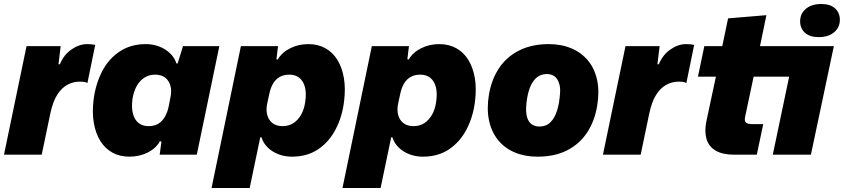

<svg xmlns="http://www.w3.org/2000/svg" viewBox="-22 -775 4228 962"><path d="M-2 0 111 -544H282L271 -453H278Q298 -501 336.5 -527.5Q375 -554 415 -554Q426 -554 436 -553Q446 -552 455 -550L416 -359Q410 -363 399.5 -364.5Q389 -366 377 -366Q346 -366 317 -351Q288 -336 265.5 -301.5Q243 -267 230 -206L187 0Z M626 10Q578 10 541 -10.5Q504 -31 480.5 -69Q457 -107 448 -159.5Q439 -212 447 -276Q457 -354 489.5 -417Q522 -480 577.5 -517Q633 -554 709 -554Q744 -554 775.5 -542Q807 -530 830 -508Q853 -486 862 -457H868L895 -544H1077L964 0H778L787 -66L779 -67Q760 -32 718.5 -11Q677 10 626 10ZM722 -143Q751 -143 771 -155Q791 -167 804 -189.5Q817 -212 823 -241L832 -287Q839 -319 832 -345Q825 -371 805.5 -386Q786 -401 755 -401Q725 -401 701.5 -386Q678 -371 663 -344Q648 -317 642 -281Q636 -237 644 -206Q652 -175 672 -159Q692 -143 722 -143Z M1038 167 1185 -544H1371L1363 -478L1370 -477Q1390 -512 1431.5 -533Q1473 -554 1523 -554Q1571 -554 1608 -533.5Q1645 -513 1668.5 -475Q1692 -437 1701 -384.5Q1710 -332 1702 -268Q1693 -191 1660 -127.5Q1627 -64 1572 -27Q1517 10 1440 10Q1405 10 1373.5 -2Q1342 -14 1319.5 -36Q1297 -58 1288 -87H1282L1229 167ZM1394 -143Q1425 -143 1448 -158Q1471 -173 1486.5 -200Q1502 -227 1507 -263Q1514 -307 1506 -338Q1498 -369 1478 -385Q1458 -401 1428 -401Q1399 -401 1378.5 -389Q1358 -377 1345.5 -355Q1333 -333 1327 -303L1317 -257Q1310 -225 1317 -199Q1324 -173 1343.5 -158Q1363 -143 1394 -143Z M1694 167 1841 -544H2027L2019 -478L2026 -477Q2046 -512 2087.5 -533Q2129 -554 2179 -554Q2227 -554 2264 -533.5Q2301 -513 2324.5 -475Q2348 -437 2357 -384.5Q2366 -332 2358 -268Q2349 -191 2316 -127.5Q2283 -64 2228 -27Q2173 10 2096 10Q2061 10 2029.5 -2Q1998 -14 1975.5 -36Q1953 -58 1944 -87H1938L1885 167ZM2050 -143Q2081 -143 2104 -158Q2127 -173 2142.5 -200Q2158 -227 2163 -263Q2170 -307 2162 -338Q2154 -369 2134 -385Q2114 -401 2084 -401Q2055 -401 2034.5 -389Q2014 -377 2001.5 -355Q1989 -333 1983 -303L1973 -257Q1966 -225 1973 -199Q1980 -173 1999.5 -158Q2019 -143 2050 -143Z M2671 10Q2607 10 2556.5 -11.5Q2506 -33 2473 -74Q2440 -115 2428 -172.5Q2416 -230 2428 -302Q2441 -378 2479 -434.5Q2517 -491 2580 -522.5Q2643 -554 2727 -554Q2791 -554 2841.5 -532.5Q2892 -511 2925 -470.5Q2958 -430 2970 -373Q2982 -316 2970 -244Q2957 -167 2919 -110Q2881 -53 2819 -21.5Q2757 10 2671 10ZM2681 -141Q2714 -141 2735.5 -162Q2757 -183 2769 -220.5Q2781 -258 2784 -308Q2786 -332 2781.5 -350Q2777 -368 2768.5 -380Q2760 -392 2747 -398Q2734 -404 2717 -404Q2685 -404 2663 -383Q2641 -362 2629 -324.5Q2617 -287 2614 -237Q2613 -213 2617 -195Q2621 -177 2629.5 -165Q2638 -153 2651.5 -147Q2665 -141 2681 -141Z M2999 0 3112 -544H3283L3272 -453H3279Q3299 -501 3337.5 -527.5Q3376 -554 3416 -554Q3427 -554 3437 -553Q3447 -552 3456 -550L3417 -359Q3411 -363 3400.5 -364.5Q3390 -366 3378 -366Q3347 -366 3318 -351Q3289 -336 3266.5 -301.5Q3244 -267 3231 -206L3188 0Z M3656 0Q3598 0 3563.5 -20.5Q3529 -41 3518 -78.5Q3507 -116 3517 -166L3565 -391H3475L3507 -544H3597L3626 -683L3818 -699L3786 -544H4156L4041 0H3850L3932 -391H3754L3711 -188Q3707 -167 3716.5 -160Q3726 -153 3747 -153H3802L3770 0ZM4080 -589Q4035 -589 4011 -611Q3987 -633 3987 -668Q3987 -707 4016 -731Q4045 -755 4093 -755Q4138 -755 4162 -733Q4186 -711 4186 -676Q4186 -637 4157 -613Q4128 -589 4080 -589Z"/></svg>

Font: Mona Sans ExtraLight Black
Style: Italic
Weight: 900
Italic angle: -11.6951°
Version: Version 2.000